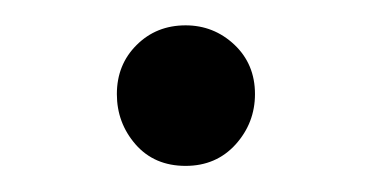

<svg xmlns="http://www.w3.org/2000/svg" viewBox="-20 -115 290 150"><path d="M179.2 -41.5Q179.2 -19 164.1 -2.2Q148.9 14.6 125 14.6Q100.6 14.6 85.9 -2.2Q71.3 -19 71.3 -41.5Q71.3 -64.5 86.7 -79.8Q102.1 -95.2 125 -95.2Q147 -95.2 163.1 -80.1Q179.2 -64.9 179.2 -41.5Z"/></svg>

Font: Awami Nastaliq
Style: Regular
Weight: 400
Designer: Peter Martin, SIL International
Foundry: SIL International
Version: Version 3.100